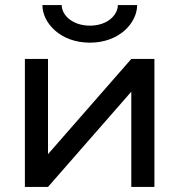

<svg xmlns="http://www.w3.org/2000/svg" viewBox="-20 -736 706 756"><path d="M334 -568C451 -568 520 -647 520 -716H444C444 -676 402 -635 334 -635C266 -635 223 -676 223 -716H147C147 -647 216 -568 334 -568ZM169 -129V-504H78V0H169L497 -375V0H588V-504H497Z"/></svg>

Font: Hibana SubMedium
Style: Regular
Weight: 500
Width: 6
Designer: pygmalion
Foundry: ybstudio
Version: Version 0.930;hotconv 1.0.109;makeotfexe 2.5.65596